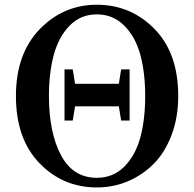

<svg xmlns="http://www.w3.org/2000/svg" viewBox="-20 -780 825 818"><path d="M486.3 -422.9 496.1 -484.4H532.2V-266.6H496.1L486.3 -327.1H299.8L290 -266.6H254.9V-484.4H290L299.8 -422.9ZM392.6 -22.5Q461.9 -22.5 509.3 -69.8Q556.6 -117.2 577.6 -193.8Q598.6 -270.5 598.6 -371.1Q598.6 -470.7 577.6 -547.4Q556.6 -624 508.8 -671.4Q460.9 -718.8 392.6 -718.8Q324.2 -718.8 277.3 -671.4Q230.5 -624 209.5 -547.4Q188.5 -470.7 188.5 -371.1Q188.5 -215.8 239.7 -119.1Q291 -22.5 392.6 -22.5ZM392.6 -759.8Q537.1 -759.8 638.2 -656.7Q739.3 -553.7 739.3 -371.1Q739.3 -279.3 710.9 -204.6Q682.6 -129.9 634.3 -81.5Q585.9 -33.2 523.9 -7.3Q461.9 18.6 392.6 18.6Q248 18.6 147.9 -85Q47.9 -188.5 47.9 -371.1Q47.9 -550.8 148.9 -655.3Q250 -759.8 392.6 -759.8Z"/></svg>

Font: GenRyuMin TW TTF Bold
Style: Regular
Weight: 700
Version: Version 1.300